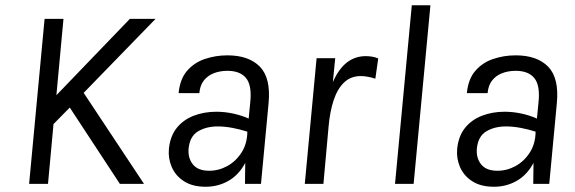

<svg xmlns="http://www.w3.org/2000/svg" viewBox="-20 -701 2191 732"><path d="M150 -629H222L195 -338L475 -629H573L299 -347L529 0H437L246 -291L184 -228L163 0H91Z M764 11Q714 11 681.5 -10Q649 -31 634.8 -64.2Q620.5 -97.5 624 -134Q629 -182.5 654 -213.5Q679 -244.5 718.5 -259.8Q758 -275 805 -275Q836.5 -275 868.2 -268.2Q900 -261.5 928 -249L934 -310Q941 -374.5 918.5 -402.8Q896 -431 847 -431Q819 -431 795.5 -422Q772 -413 757.2 -394.2Q742.5 -375.5 740 -346H661Q666 -399.5 693.2 -431Q720.5 -462.5 761.2 -476.2Q802 -490 847 -490Q928.5 -490 970.8 -446.8Q1013 -403.5 1004 -308L975 0H914Q914 -20.5 914.5 -40.2Q915 -60 915 -80Q890.5 -34 851 -11.5Q811.5 11 764 11ZM777.5 -50Q814 -50 847 -68.2Q880 -86.5 901.2 -120Q922.5 -153.5 923 -199Q895.5 -208 866 -213.5Q836.5 -219 810 -219Q766.5 -219 735 -200.2Q703.5 -181.5 699 -134Q696 -99 715.2 -74.5Q734.5 -50 777.5 -50Z M1142 0 1187 -479H1258L1249 -388Q1271.5 -439 1302.8 -463Q1334 -487 1374.5 -487Q1385 -487 1397.5 -485.2Q1410 -483.5 1422 -478L1411 -401Q1397.5 -405.5 1383.2 -408.2Q1369 -411 1355.5 -411Q1317.5 -411 1292 -386.8Q1266.5 -362.5 1252 -318.8Q1237.5 -275 1232.5 -216L1213 0Z M1486 0 1550 -681H1621L1557 0Z M1863 11Q1813 11 1780.5 -10Q1748 -31 1733.8 -64.2Q1719.5 -97.5 1723 -134Q1728 -182.5 1753 -213.5Q1778 -244.5 1817.5 -259.8Q1857 -275 1904 -275Q1935.5 -275 1967.2 -268.2Q1999 -261.5 2027 -249L2033 -310Q2040 -374.5 2017.5 -402.8Q1995 -431 1946 -431Q1918 -431 1894.5 -422Q1871 -413 1856.2 -394.2Q1841.5 -375.5 1839 -346H1760Q1765 -399.5 1792.2 -431Q1819.5 -462.5 1860.2 -476.2Q1901 -490 1946 -490Q2027.5 -490 2069.8 -446.8Q2112 -403.5 2103 -308L2074 0H2013Q2013 -20.5 2013.5 -40.2Q2014 -60 2014 -80Q1989.5 -34 1950 -11.5Q1910.5 11 1863 11ZM1876.5 -50Q1913 -50 1946 -68.2Q1979 -86.5 2000.2 -120Q2021.5 -153.5 2022 -199Q1994.5 -208 1965 -213.5Q1935.5 -219 1909 -219Q1865.5 -219 1834 -200.2Q1802.5 -181.5 1798 -134Q1795 -99 1814.2 -74.5Q1833.5 -50 1876.5 -50Z"/></svg>

Font: Karla
Style: Italic
Weight: 400
Italic angle: -8°
Designer: Jonathan Pinhorn
Version: Version 2.004;gftools[0.9.33]